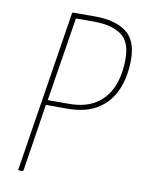

<svg xmlns="http://www.w3.org/2000/svg" viewBox="-77 -709 569 763"><g transform="rotate(10 207.5 -327.5)"><path d="M54 0Q48 0 50 -5L152 -651Q153 -655 158 -655H245Q325 -655 370 -622Q415 -589 415 -511Q415 -441 392 -388Q369 -335 321.5 -305Q274 -275 200 -275H113L71 -5Q70 0 65 0ZM117 -295H201Q269 -295 311.5 -323Q354 -351 373.5 -399Q393 -447 393 -509Q393 -580 353.5 -607Q314 -634 245 -634H171Z"/></g></svg>

Font: Sofia Sans Condensed Thin
Style: Italic
Weight: 250
Italic angle: -9°
Version: Version 4.100